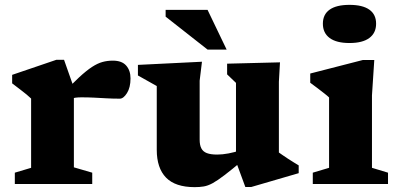

<svg xmlns="http://www.w3.org/2000/svg" viewBox="-20 -757 1644 790"><path d="M444 -507.5Q481.5 -507.5 499.2 -487.2Q517 -467 517 -434.5Q517 -397 502.5 -374Q488 -351 473 -351Q443.5 -351 418.2 -352.5Q393 -354 368 -355.2Q343 -356.5 315 -356.5Q301 -356.5 290.2 -355Q279.5 -353.5 269.8 -349.2Q260 -345 247.5 -337L232.5 -365Q275 -410.5 305.2 -438.5Q335.5 -466.5 358.5 -481.5Q381.5 -496.5 401.8 -502Q422 -507.5 444 -507.5ZM284 -396V-68.5L359.5 -46.5V0H41V-46.5L108 -66.5V-351.5Q101 -358.5 89.5 -368Q78 -377.5 62.8 -389Q47.5 -400.5 30 -414V-449L212 -511H243.5Z M801.5 -182Q801.5 -160 808.5 -146.5Q815.5 -133 831.2 -127Q847 -121 873.5 -121Q895.5 -121 920.5 -125.8Q945.5 -130.5 968.5 -138.5L980 -98Q933.5 -59 904 -36.5Q874.5 -14 854.8 -3.2Q835 7.5 818.2 10.2Q801.5 13 781 13Q701.5 13 663.2 -26.2Q625 -65.5 625 -140.5V-403L547.5 -446.5V-490L811 -503L801.5 -425ZM989.5 12.5 951 -92V-416L914.5 -451V-495L1132 -500.5L1127.5 -420.5V-129.5Q1132.5 -126 1142.5 -119Q1152.5 -112 1164.8 -104Q1177 -96 1188.8 -88.8Q1200.5 -81.5 1209 -76.5V-44.5L1013.5 12.5ZM912.5 -553H834L661.5 -688.5V-716.5H834Z M1418 -580Q1364 -580 1336.2 -600.8Q1308.5 -621.5 1308.5 -659.5Q1308.5 -697.5 1336.2 -717.2Q1364 -737 1418 -737Q1472 -737 1499.8 -717.2Q1527.5 -697.5 1527.5 -659.5Q1527.5 -621.5 1499.8 -600.8Q1472 -580 1418 -580ZM1520 -510 1510.5 -364.5V-66.5L1576.5 -46.5V0H1267V-46.5L1334 -66.5V-356Q1328 -362 1315.2 -372Q1302.5 -382 1287 -393.8Q1271.5 -405.5 1256.5 -416.5V-454.5L1472.5 -510Z"/></svg>

Font: Newsreader 9pt
Style: Bold
Weight: 700
Designer: Hugues Gentile
Foundry: Production Type
Version: Version 1.003